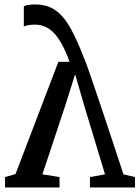

<svg xmlns="http://www.w3.org/2000/svg" viewBox="-20 -822 614 842"><path d="M133 -802.5Q188.5 -802.5 225.2 -775.5Q262 -748.5 290.5 -696.2Q319 -644 349 -566Q353.5 -556.5 363 -529.8Q372.5 -503 387.2 -460.2Q402 -417.5 421.8 -358.5Q441.5 -299.5 466.5 -224Q491.5 -148.5 521.5 -57.5L572 -45.5V0H374.5V-45.5L440.5 -57.5L350 -356.5L309.5 -496.5L265.5 -357L166 -57.5L241 -45.5V0H2V-45.5L48 -58.5L236 -551H285Q267.5 -599.5 249.5 -631.2Q231.5 -663 212.8 -681Q194 -699 174.2 -706.5Q154.5 -714 133.5 -714Q119 -714 105 -711.8Q91 -709.5 84.5 -705.5V-794.5Q91.5 -798 104.8 -800.2Q118 -802.5 133 -802.5Z"/></svg>

Font: Merriweather 28pt
Style: Regular
Weight: 400
Version: Version 2.100